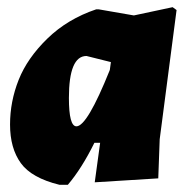

<svg xmlns="http://www.w3.org/2000/svg" viewBox="-20 -504 528 535"><path d="M248 -478H255L353 -461L461 -484L472 -476L425 -116L421 -7L244 4L259 -106H243Q208 -35 169 11H146Q68 -8 38 -49.5Q8 -91 8 -157Q8 -221 32 -281.5Q56 -342 112 -396.5Q168 -451 248 -478ZM172 -231Q172 -152 193 -152Q223 -152 286 -309L289 -331L221 -348Q172 -348 172 -231Z"/></svg>

Font: Alegreya Sans SC Black
Style: Italic
Weight: 900
Italic angle: -7°
Designer: Juan Pablo del Peral
Foundry: Huerta Tipografica
Version: Version 2.007